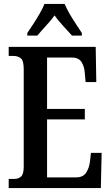

<svg xmlns="http://www.w3.org/2000/svg" viewBox="-20 -951 561 971"><path d="M24 0V-46H51Q74 -46 87 -58.5Q100 -71 100 -108V-601Q100 -645 85 -656.5Q70 -668 49 -668H24V-714H464L467 -536H413L409 -580Q407 -614 392.5 -637Q378 -660 344 -660H218V-400H409V-347H218V-54H365Q400 -54 415.5 -77.5Q431 -101 435 -134L440 -178H494L490 0ZM118 -784Q131 -803 148 -829Q165 -855 180.5 -882Q196 -909 205 -931H307Q316 -909 331.5 -882Q347 -855 364.5 -829Q382 -803 394 -784V-771H344Q325 -793 299.5 -820Q274 -847 256 -873Q237 -847 212 -820Q187 -793 169 -771H118Z"/></svg>

Font: Noto Serif Bengali ExtraCondensed SemiBold
Style: Regular
Weight: 600
Width: 2
Designer: Juan Bruce, Universal Thirst, Indian Type Foundry and the Monotype Design Team.
Foundry: Monotype Imaging Inc.
Version: Version 2.003; ttfautohint (v1.8.4.7-5d5b)